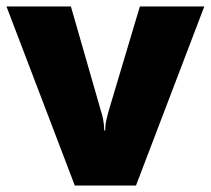

<svg xmlns="http://www.w3.org/2000/svg" viewBox="-20 -573 651 593"><path d="M211 0 0 -553H199L293 -226Q295 -222 298.5 -204Q302 -186 302 -170H305Q305 -187 308.5 -202Q312 -217 314 -225L412 -553H611L400 0Z"/></svg>

Font: Noto Sans Black
Style: Regular
Weight: 900
Designer: Monotype Design Team
Foundry: Monotype Imaging Inc.
Version: Version 2.007